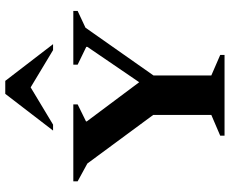

<svg xmlns="http://www.w3.org/2000/svg" viewBox="-90 -762 852 711"><g transform="rotate(-90 335.5 -406.0)"><path d="M189 0V-16L266 -49V-264L86 -508L20 -544V-560H305V-544L242 -513V-510L387 -316L518 -508V-512L452 -544V-560H651V-544L589 -515L412 -263V-49L488 -16V0ZM208 -635 344 -812H392L528 -635H506L368 -718L230 -635Z"/></g></svg>

Font: Spectral SC
Style: Bold
Weight: 700
Designer: Jean-Baptiste Levee
Foundry: Production Type
Version: Version 2.001